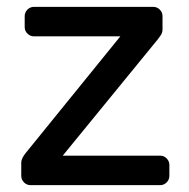

<svg xmlns="http://www.w3.org/2000/svg" viewBox="-20 -540 551 560"><path d="M474 -59V-27Q474 -16 466 -8Q458 0 447 0H69Q58 0 50 -8Q42 -16 42 -27V-66Q42 -78 56 -95L331 -434H79Q68 -434 60 -442Q52 -450 52 -461V-493Q52 -504 60 -512Q68 -520 79 -520H427Q438 -520 446 -512Q454 -504 454 -493V-454Q454 -444 448 -436Q442 -428 440 -425L163 -86H447Q458 -86 466 -78Q474 -70 474 -59Z"/></svg>

Font: Contemporary
Style: Regular
Weight: 400
Designer: Victor Tran
Foundry: Victor Tran
Version: Version 1.100